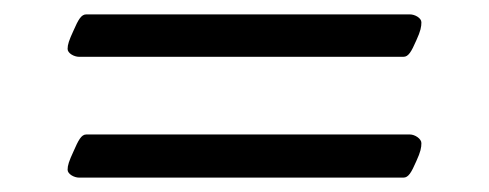

<svg xmlns="http://www.w3.org/2000/svg" viewBox="-20 -375 680 267"><path d="M74 -139C74 -133 83 -128 90 -128H541C548 -128 552 -135 559 -151C565 -164 566 -170 566 -176C566 -182 557 -188 550 -188H100C93 -188 89 -180 82 -164C76 -151 74 -145 74 -139ZM74 -307C74 -301 83 -296 90 -296H541C548 -296 552 -303 559 -319C565 -332 566 -338 566 -344C566 -350 557 -355 550 -355H100C93 -355 89 -348 82 -332C76 -319 74 -313 74 -307Z"/></svg>

Font: Monomakh Unicode
Style: Regular
Weight: 400
Version: Version 1.2